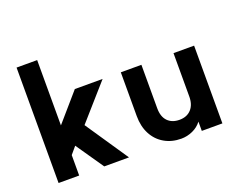

<svg xmlns="http://www.w3.org/2000/svg" viewBox="-115 -912 1392 1130"><g transform="rotate(-20 581.5 -346.5)"><path d="M205 -300 355 -473H529L336 -254L517 14H362L243 -159L205 -114V14H76V-709H205Z M873 -92Q920 -92 947 -122Q974 -152 973 -205V-473H1102V14H973V-44Q951 -15 916.5 0.5Q882 16 845 16Q786 16 740 -10.5Q694 -37 668.5 -85.5Q643 -134 643 -199V-473H772V-201Q772 -148 799 -120Q826 -92 873 -92Z"/></g></svg>

Font: SUITE ExtraBold
Style: Regular
Weight: 800
Designer: Sun
Foundry: Sun
Version: Version 2.040